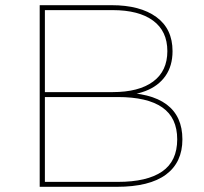

<svg xmlns="http://www.w3.org/2000/svg" viewBox="-20 -720 788 740"><path d="M133 -700H410Q520 -700 582.5 -654.5Q645 -609 645 -523Q645 -466 617.5 -427Q590 -388 540 -369Q490 -350 424 -350L441 -363Q561 -363 622 -317.5Q683 -272 683 -183Q683 -94 619.5 -47Q556 0 430 0H133ZM663 -183Q663 -266 605.5 -306Q548 -346 434 -346H148V-365H414Q515 -365 570 -405.5Q625 -446 625 -523Q625 -600 570 -640.5Q515 -681 414 -681H153V-19H434Q547 -19 605 -59Q663 -99 663 -183Z"/></svg>

Font: iiserrat Thin
Style: Regular
Weight: 100
Designer: Akira Ohta
Foundry: Akira Ohta
Version: Version 1.200;Glyphs 3.3.1 (3343)